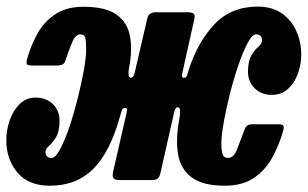

<svg xmlns="http://www.w3.org/2000/svg" viewBox="-44 -558 954 595"><path d="M889.5 -388.5Q889.5 -358 879 -329.2Q868.5 -300.5 848.2 -282.2Q828 -264 799 -264Q765.5 -264 745 -284.5Q724.5 -305 724.5 -335.5Q724.5 -369 735.2 -386.5Q746 -404 757 -413.5Q768 -423 768 -432.5Q768 -451.5 749.5 -451.5Q737.5 -451.5 723.2 -424.5Q709 -397.5 694.5 -355.2Q680 -313 668.2 -266.2Q656.5 -219.5 649.2 -178.5Q642 -137.5 642 -114.5Q642 -94 645.5 -81.2Q649 -68.5 663 -68.5Q680 -68.5 690.2 -94.2Q700.5 -120 714 -156.5Q717 -165.5 722.8 -169.2Q728.5 -173 741.5 -173H815.5Q829.5 -173 833.2 -169.5Q837 -166 833.5 -152.5Q821.5 -110 800.5 -71Q779.5 -32 743.8 -7.2Q708 17.5 652.5 17.5Q584.5 17.5 550 -8.2Q515.5 -34 507.8 -80Q500 -126 511.5 -187.5Q514 -201.5 514 -213.5Q514 -225.5 507.5 -225.5H506.5Q499.5 -225.5 496 -211.5L453 -21Q450.5 -10 445 -5Q439.5 0 423.5 0H326.5Q312 0 307.8 -5.8Q303.5 -11.5 306.5 -26L347 -202.5Q349.5 -214.5 349.8 -219Q350 -223.5 343.5 -223.5H343Q336 -223.5 333.8 -216.8Q331.5 -210 327.5 -196Q297 -86.5 245 -34.5Q193 17.5 110.5 17.5Q44 17.5 9.8 -23.5Q-24.5 -64.5 -24.5 -123.5Q-24.5 -154.5 -14 -185Q-3.5 -215.5 16.8 -235.5Q37 -255.5 66 -255.5Q99.5 -255.5 120 -235.2Q140.5 -215 140.5 -184.5Q140.5 -151 129.8 -133.2Q119 -115.5 108 -106Q97 -96.5 97 -87.5Q97 -68.5 116 -68.5Q127.5 -68.5 142 -95.2Q156.5 -122 170.8 -164Q185 -206 196.8 -252.8Q208.5 -299.5 215.8 -340.2Q223 -381 223 -404Q223 -428.5 220.5 -440Q218 -451.5 205 -451.5Q190 -451.5 180.2 -428.2Q170.5 -405 159 -371.5Q156.5 -362.5 150.8 -358.8Q145 -355 131.5 -355H58Q43.5 -355 40 -358.5Q36.5 -362 40 -375Q51 -416 71.5 -453Q92 -490 126.8 -513.5Q161.5 -537 215 -537Q284 -537 317.8 -512.2Q351.5 -487.5 359 -445.2Q366.5 -403 356.5 -350.5Q353.5 -336.5 354.5 -326.8Q355.5 -317 360.5 -317H361Q370 -317 373 -331L412.5 -501Q416.5 -520 439 -520H536.5Q551.5 -520 556.2 -515.5Q561 -511 558 -498L522 -336.5Q519.5 -325 520 -321Q520.5 -317 526 -317H527Q533.5 -317 535.5 -324Q537.5 -331 541.5 -343.5Q570 -430 621.5 -483.8Q673 -537.5 754.5 -537.5Q799 -537.5 829 -516.8Q859 -496 874.2 -462Q889.5 -428 889.5 -388.5Z"/></svg>

Font: Besley* Condensed Heavy
Style: Italic
Weight: 800
Width: 3
Italic angle: -13°
Designer: Owen Earl
Foundry: indestructible type*
Version: Version 3.000; ttfautohint (v1.8.3)